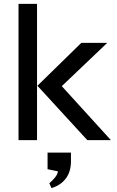

<svg xmlns="http://www.w3.org/2000/svg" viewBox="-20 -719 598 985"><path d="M75 -699H170V0H75ZM530 -499 297 -277 549 0H428L172 -279L397 -499ZM344 109Q344 162 317.5 197Q291 232 244 246L233 221Q250 207 263 190.5Q276 174 277 160L224 149V64H344Z"/></svg>

Font: Syne Medium
Style: Regular
Weight: 500
Designer: Lucas Descroix
Foundry: Bonjour Monde
Version: Version 2.200; ttfautohint (v1.8.4)